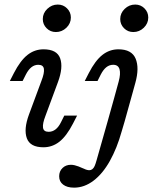

<svg xmlns="http://www.w3.org/2000/svg" viewBox="-20 -647 713 860"><path d="M151.5 -356.8Q134.6 -356.8 120.9 -346Q107.3 -335.2 96.1 -313.6L81.3 -284.2H24.1L42.2 -319.6Q71 -375.6 103 -400.9Q134.9 -426.1 174.9 -426.1Q235.1 -426.1 249.5 -385.6Q263.9 -345.2 239.7 -279.6L183.6 -128Q170.1 -93.5 172.7 -75.1Q175.3 -56.6 197.9 -56.6Q214.8 -56.6 228.8 -67.4Q242.8 -78.2 253.3 -99.8L268 -129.2H325.3L307.1 -93.8Q278.3 -37.8 246.4 -12.5Q214.4 12.7 174.5 12.7Q115 12.7 100.2 -27.7Q85.5 -68.2 109.7 -133.8L165.8 -285.3Q179.3 -319.9 176.7 -338.3Q174.1 -356.8 151.5 -356.8ZM171.7 -561.6Q171.7 -588 191.8 -607.3Q211.8 -626.6 238.8 -626.6Q263.3 -626.6 280.3 -609.5Q297.4 -592.5 297.4 -568.5Q297.4 -542 277.4 -522.7Q257.3 -503.5 230.3 -503.5Q205.8 -503.5 188.8 -520.5Q171.7 -537.6 171.7 -561.6ZM487 -356.8Q470 -356.8 456.4 -346Q442.8 -335.2 431.6 -313.6L416.8 -284.2H359.6L377.7 -319.6Q406.5 -375.6 438.5 -400.9Q470.4 -426.1 510.3 -426.1Q569.8 -426.1 587.4 -384.5Q604.9 -342.9 586.2 -275.7L567.1 -206.7H491L511.5 -281.5Q521.1 -316.8 515.4 -336.8Q509.6 -356.8 487 -356.8ZM538.1 -102.6 525 -58.4Q504.1 16.7 472.2 73.7Q440.3 130.8 399 162.2Q357.8 193.5 311.8 193.5Q280.5 193.5 262.8 179.9Q245 166.4 245 142.7Q245 120.1 259.9 105.6Q274.8 91.1 297.5 91.1Q305.6 91.1 314.5 93.2Q323.4 95.4 331.6 98.5Q339.7 101.6 347 105Q356.3 109.6 365.1 112.6Q373.9 115.5 379.8 115.5Q387.4 115.5 393.6 110.7Q399.8 105.9 404 96.4Q408.2 86.8 412.8 70.2L461.9 -102.6L491 -206.7H567.1ZM518.5 -561.6Q518.5 -588 538.5 -607.3Q558.5 -626.6 585.6 -626.6Q610.1 -626.6 627.1 -609.5Q644.1 -592.5 644.1 -568.5Q644.1 -542 624.1 -522.7Q604.1 -503.5 577.1 -503.5Q552.6 -503.5 535.6 -520.5Q518.5 -537.6 518.5 -561.6Z"/></svg>

Font: Playfair Micro SmCond SmLight
Style: Italic
Weight: 360
Width: 4
Italic angle: -15.6°
Designer: Claus Eggers Sørensen
Foundry: Claus Eggers Sørensen
Version: Version 2.203;Glyphs 3.3 (3326)